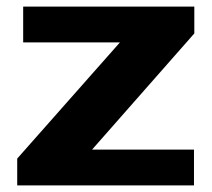

<svg xmlns="http://www.w3.org/2000/svg" viewBox="-20 -560 640 580"><path d="M32 -81 391 -487 405 -432H50V-540H567V-459L207 -50L194 -108H566V0H32Z"/></svg>

Font: Pathway Extreme 72pt
Style: Bold
Weight: 700
Designer: Eduardo Rodriguez Tunni
Foundry: Eduardo Rodriguez Tunni
Version: Version 1.001;gftools[0.9.26]